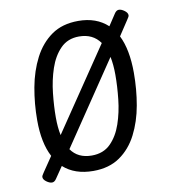

<svg xmlns="http://www.w3.org/2000/svg" viewBox="-69 -603 607 683"><g transform="rotate(-10 235.0 -261.0)"><path d="M65 21Q56 21 45 13Q34 5 34 -4Q34 -7 36 -10.5Q38 -14 42 -20L78 -73Q51 -124 51 -206Q51 -266 61.5 -323.5Q72 -381 96 -427.5Q120 -474 159 -501.5Q198 -529 256 -529Q321 -529 362 -491L389 -532Q396 -543 405 -543Q414 -543 425 -535Q436 -527 436 -518Q436 -515 434 -511.5Q432 -508 428 -502L393 -449Q419 -397 419 -313Q419 -253 409 -196.5Q399 -140 375.5 -94Q352 -48 313 -21Q274 6 217 6Q150 6 109 -31L81 10Q74 21 65 21ZM118 -205Q118 -168 124 -140L325 -437Q299 -474 249 -474Q208 -474 182 -447.5Q156 -421 142 -379.5Q128 -338 123 -291.5Q118 -245 118 -205ZM221 -49Q263 -49 289 -75Q315 -101 329 -142Q343 -183 348 -229.5Q353 -276 353 -317Q353 -354 347 -383L146 -85Q171 -49 221 -49Z"/></g></svg>

Font: Asap Condensed Condensed Light
Style: Italic
Weight: 300
Width: 3
Italic angle: -6°
Designer: Pablo Cosgaya
Foundry: Omnibus-Type
Version: Version 3.001; ttfautohint (v1.8.4.7-5d5b)